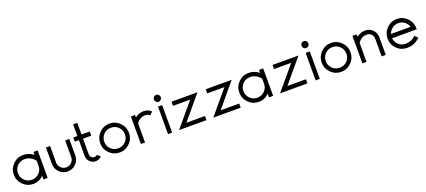

<svg xmlns="http://www.w3.org/2000/svg" viewBox="59 -1694 6201 2794"><g transform="rotate(-20 3160.0 -297.0)"><path d="M266 -436Q356 -436 426 -380V-426H490V0H426V-57Q360 11 266 11Q174 11 108.5 -55Q43 -121 43 -213Q43 -305 108.5 -370.5Q174 -436 266 -436ZM266 -372Q199 -372 153 -326Q107 -280 107 -213Q107 -146 153 -99.5Q199 -53 266 -53Q333 -53 379.5 -99.5Q426 -146 426 -213V-287Q400 -326 357.5 -349Q315 -372 266 -372Z M980 -425V-169Q980 -95 926.5 -41.5Q873 12 799 12Q724 12 671 -41.5Q618 -95 618 -169V-425H682V-169Q682 -120 716 -86Q750 -52 799 -52Q848 -52 882 -86Q916 -120 916 -169V-425Z M1169 -361V-117Q1169 -90 1187.5 -71.5Q1206 -53 1233 -53Q1262 -53 1278 -71L1323 -27Q1285 11 1233 11Q1180 11 1142.5 -26.5Q1105 -64 1105 -117V-361H1042V-425H1105V-606H1169V-425H1297V-361Z M1446.5 -370Q1512 -436 1604 -436Q1696 -436 1761.5 -370Q1827 -304 1827 -212Q1827 -120 1761.5 -54.5Q1696 11 1604 11Q1512 11 1446.5 -54.5Q1381 -120 1381 -212Q1381 -304 1446.5 -370ZM1717.5 -325.5Q1671 -372 1604 -372Q1537 -372 1490.5 -325.5Q1444 -279 1444 -212Q1444 -145 1490.5 -99Q1537 -53 1604 -53Q1671 -53 1717.5 -99Q1764 -145 1764 -212Q1764 -279 1717.5 -325.5Z M2136 -436Q2202 -436 2249 -389L2204 -344Q2176 -372 2136 -372Q2092 -372 2055.5 -350.5Q2019 -329 1998 -293V0H1934V-426H1998V-388Q2059 -436 2136 -436Z M2348.5 -580.5Q2364 -596 2386 -596Q2408 -596 2423.5 -580.5Q2439 -565 2439 -543Q2439 -521 2423.5 -505Q2408 -489 2386 -489Q2364 -489 2348.5 -505Q2333 -521 2333 -543Q2333 -565 2348.5 -580.5ZM2354 -426H2418V0H2354Z M2563 -426H2965L2662 -64H2949V0H2525L2829 -362H2563Z M3093 -426H3495L3192 -64H3479V0H3055L3359 -362H3093Z M3758 -436Q3848 -436 3918 -380V-426H3982V0H3918V-57Q3852 11 3758 11Q3666 11 3600.5 -55Q3535 -121 3535 -213Q3535 -305 3600.5 -370.5Q3666 -436 3758 -436ZM3758 -372Q3691 -372 3645 -326Q3599 -280 3599 -213Q3599 -146 3645 -99.5Q3691 -53 3758 -53Q3825 -53 3871.5 -99.5Q3918 -146 3918 -213V-287Q3892 -326 3849.5 -349Q3807 -372 3758 -372Z M4127 -426H4529L4226 -64H4513V0H4089L4393 -362H4127Z M4634.5 -580.5Q4650 -596 4672 -596Q4694 -596 4709.5 -580.5Q4725 -565 4725 -543Q4725 -521 4709.5 -505Q4694 -489 4672 -489Q4650 -489 4634.5 -505Q4619 -521 4619 -543Q4619 -565 4634.5 -580.5ZM4640 -426H4704V0H4640Z M4876.5 -370Q4942 -436 5034 -436Q5126 -436 5191.5 -370Q5257 -304 5257 -212Q5257 -120 5191.5 -54.5Q5126 11 5034 11Q4942 11 4876.5 -54.5Q4811 -120 4811 -212Q4811 -304 4876.5 -370ZM5147.5 -325.5Q5101 -372 5034 -372Q4967 -372 4920.5 -325.5Q4874 -279 4874 -212Q4874 -145 4920.5 -99Q4967 -53 5034 -53Q5101 -53 5147.5 -99Q5194 -145 5194 -212Q5194 -279 5147.5 -325.5Z M5566 -436Q5632 -436 5679 -389Q5726 -342 5726 -277V0H5662V-277Q5662 -317 5634 -344.5Q5606 -372 5566 -372Q5522 -372 5485.5 -350.5Q5449 -329 5428 -293V0H5364V-426H5428V-388Q5489 -436 5566 -436Z M6277 -212V-196H5895Q5901 -135 5946.5 -94Q5992 -53 6054 -53Q6147 -53 6212 -118L6257 -73Q6173 11 6054 11Q5962 11 5896.5 -54.5Q5831 -120 5831 -212Q5831 -304 5896.5 -370Q5962 -436 6054 -436Q6146 -436 6211.5 -370Q6277 -304 6277 -212ZM5902 -260H6206Q6191 -309 6149 -340.5Q6107 -372 6054 -372Q6001 -372 5959 -340.5Q5917 -309 5902 -260Z"/></g></svg>

Font: Timtura
Style: Regular
Weight: 400
Version: Version 1.0